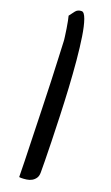

<svg xmlns="http://www.w3.org/2000/svg" viewBox="-162 -866 520 901"><g transform="rotate(20 98.0 -415.5)"><path d="M27.3 -791Q38.1 -805.7 48.3 -818.8Q58.6 -832 78.1 -832Q90.8 -832 101.6 -801.8Q112.3 -771.5 120.1 -721.2Q127.9 -670.9 133.8 -606.4Q139.6 -542 143.6 -472.7Q147.5 -403.3 149.9 -334.5Q152.3 -265.6 153.8 -208.5Q155.3 -151.4 155.8 -110.4Q156.2 -69.3 156.2 -54.7Q156.2 -37.1 148.9 -26.4Q141.6 -15.6 130.4 -9.3Q119.1 -2.9 105 -1Q90.8 1 78.1 1Q76.2 1 72.8 0.5Q69.3 0 68.4 0Q68.4 -25.4 66.9 -77.6Q65.4 -129.9 63.5 -195.8Q61.5 -261.7 59.6 -334.5Q57.6 -407.2 55.2 -473.1Q52.7 -539.1 50.3 -591.3Q47.9 -643.6 46.9 -668.9Q46.9 -675.8 44.4 -693.4Q42 -710.9 39.1 -730.5Q36.1 -750 32.7 -767.1Q29.3 -784.2 27.3 -791Z"/></g></svg>

Font: Architects Daughter-petzku
Style: Regular
Weight: 400
Designer: Kimberly Geswein
Foundry: Kimberly Geswein
Version: Version 1.000 2010 initial release